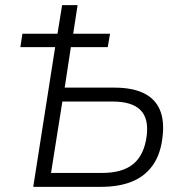

<svg xmlns="http://www.w3.org/2000/svg" viewBox="-20 -725 712 745"><path d="M109 0 194 -542H59L67 -594H203L221 -705H281L264 -594H407L398 -542H255L231 -385H424Q493 -385 537.5 -363.5Q582 -342 600.5 -298.5Q619 -255 610 -188Q602 -124 571.5 -82Q541 -40 491 -20Q441 0 372 0ZM178 -54H376Q455 -54 497 -88.5Q539 -123 549 -196Q558 -265 525 -298Q492 -331 417 -331H222Z"/></svg>

Font: Nunito Sans 10pt SemiCondensed Light
Style: Italic
Weight: 300
Width: 4
Italic angle: -9°
Designer: Vernon Adams
Foundry: Vernon Adams
Version: Version 3.101;gftools[0.9.27]